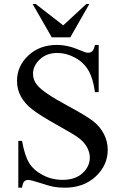

<svg xmlns="http://www.w3.org/2000/svg" viewBox="-20 -895 596 931"><path d="M458.5 -677.2V-448.2H440.4Q431.6 -514.2 408.9 -553.2Q386.2 -592.3 344.2 -615.2Q302.2 -638.2 257.3 -638.2Q206.5 -638.2 173.3 -607.2Q140.1 -576.2 140.1 -536.6Q140.1 -506.3 161.1 -481.4Q191.4 -444.8 305.2 -383.8Q397.9 -334 431.9 -307.4Q465.8 -280.8 484.1 -244.6Q502.4 -208.5 502.4 -168.9Q502.4 -93.8 444.1 -39.3Q385.7 15.1 293.9 15.1Q265.1 15.1 239.7 10.7Q224.6 8.3 177 -7.1Q129.4 -22.5 116.7 -22.5Q104.5 -22.5 97.4 -15.1Q90.3 -7.8 86.9 15.1H68.8V-211.9H86.9Q99.6 -140.6 121.1 -105.2Q142.6 -69.8 186.8 -46.4Q231 -22.9 283.7 -22.9Q344.7 -22.9 380.1 -55.2Q415.5 -87.4 415.5 -131.3Q415.5 -155.8 402.1 -180.7Q388.7 -205.6 360.4 -227.1Q341.3 -241.7 256.3 -289.3Q171.4 -336.9 135.5 -365.2Q99.6 -393.6 81.1 -427.7Q62.5 -461.9 62.5 -502.9Q62.5 -574.2 117.2 -625.7Q171.9 -677.2 256.3 -677.2Q309.1 -677.2 368.2 -651.4Q395.5 -639.2 406.7 -639.2Q419.4 -639.2 427.5 -646.7Q435.5 -654.3 440.4 -677.2ZM320.8 -713.9H231L138.2 -875.5H153.3L286.6 -772L398.4 -875.5H413.1Z"/></svg>

Font: Jameel Khushkhati
Style: Regular
Weight: 400
Version: Version 3.5